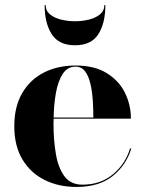

<svg xmlns="http://www.w3.org/2000/svg" viewBox="-20 -729 572 759"><path d="M160.5 -709Q160.5 -686 178.2 -671.8Q196 -657.5 222.8 -651.2Q249.5 -645 276.5 -645Q303.5 -645 330.2 -651.2Q357 -657.5 374.8 -671.8Q392.5 -686 392.5 -709H396.5Q396.5 -637 368.5 -593.5Q340.5 -550 276.5 -550Q213 -550 184.8 -593.5Q156.5 -637 156.5 -709ZM499 -142Q479.5 -77 426 -33.5Q372.5 10 282 10Q211.5 10 156 -17.8Q100.5 -45.5 68.5 -99Q36.5 -152.5 36.5 -230Q36.5 -307.5 67.8 -361Q99 -414.5 153.5 -442.2Q208 -470 278.5 -470Q353 -470 401.5 -440.2Q450 -410.5 473.8 -362.5Q497.5 -314.5 497.5 -260H192Q191.5 -250 191.5 -240Q191.5 -175.5 200.8 -120.8Q210 -66 234.5 -32.5Q259 1 306 1Q377 1 426.2 -39.8Q475.5 -80.5 494 -142ZM278.5 -465.5Q246.5 -465.5 228 -437Q209.5 -408.5 201.2 -362.8Q193 -317 192 -264.5H349Q349 -297 346.8 -332Q344.5 -367 337.5 -397.5Q330.5 -428 316.5 -446.8Q302.5 -465.5 278.5 -465.5Z"/></svg>

Font: Bodoni* 36pt
Style: Bold
Weight: 700
Version: Version 2.3